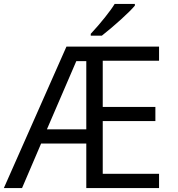

<svg xmlns="http://www.w3.org/2000/svg" viewBox="-20 -949 896 969"><path d="M782.7 0H415.5V-224.6H187.5L91.3 0H-0.5L315.4 -713.9H782.7V-642.6H498.5V-409.2H764.2V-337.9H498.5V-71.8H782.7ZM365.2 -640.6 216.8 -296.4H415.5V-640.6ZM558.6 -929.2H660.6V-920.4Q638.7 -894.5 591.1 -851.3Q543.5 -808.1 494.1 -769H438V-778.3Q475.1 -817.9 509.5 -861.1Q543.9 -904.3 558.6 -929.2Z"/></svg>

Font: Viking Open Sans
Style: Regular
Weight: 400
Foundry: Ascender Corporation
Version: Version 2.001